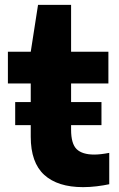

<svg xmlns="http://www.w3.org/2000/svg" viewBox="-20 -760 490 790"><path d="M42.5 -245V-340H106.5V-416.5H12.5V-547H106.5L136.5 -740H272.5V-547H426V-416.5H272.5V-340H397.5V-245H272.5V-226.5Q272.5 -168.5 295.5 -146.2Q318.5 -124 368 -124Q393 -124 429.5 -131V-2Q406.5 3 378 6.5Q349.5 10 322 10Q217.5 10 162 -40.5Q106.5 -91 106.5 -197.5V-245Z"/></svg>

Font: Encode Sans SemiExpanded SemiExpanded
Style: Bold
Weight: 700
Width: 6
Designer: Multiple Designers
Foundry: Impallari Type
Version: Version 3.000; ttfautohint (v1.8.3) -l 8 -r 50 -G 200 -x 14 